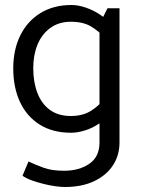

<svg xmlns="http://www.w3.org/2000/svg" viewBox="-20 -518 566 768"><path d="M458 -485H410L378 -421V52Q378 109 337.5 137Q297 165 236 165Q188 165 156 153.5Q124 142 94 128L70 185Q86 196 108.5 204Q131 212 155.5 218Q180 224 202 227Q224 230 239 230Q308 230 357 206.5Q406 183 432 143Q458 103 458 52ZM401 -126Q373 -92 341 -73Q309 -54 263 -54Q213 -54 179.5 -78.5Q146 -103 129.5 -146.5Q113 -190 113 -245Q113 -298 130 -339.5Q147 -381 181 -406Q215 -431 264 -431Q312 -431 343.5 -412.5Q375 -394 403 -363L427 -417Q407 -442 379.5 -460Q352 -478 322 -488Q292 -498 266 -498Q194 -498 141.5 -465.5Q89 -433 61 -376Q33 -319 33 -244Q33 -168 60 -110Q87 -52 139 -19.5Q191 13 264 13Q289 13 319 4Q349 -5 377 -24Q405 -43 426 -69Z"/></svg>

Font: Catamaran Thin
Style: Regular
Weight: 400
Version: Version 2.000